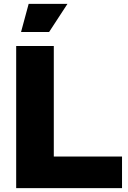

<svg xmlns="http://www.w3.org/2000/svg" viewBox="-20 -965 658 985"><path d="M63 0V-729H256V-162H606V0ZM88 -801 127 -945H326L232 -801Z"/></svg>

Font: BDO Grotesk Black
Style: Regular
Weight: 900
Designer: Deni Anggara
Foundry: Lokal Container
Version: Version 2.000